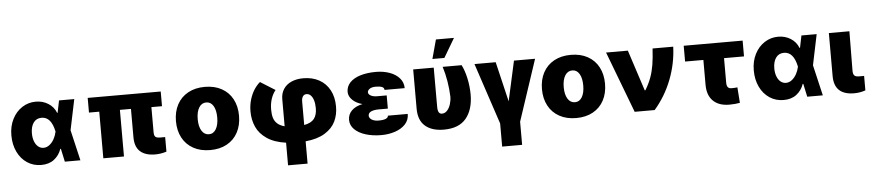

<svg xmlns="http://www.w3.org/2000/svg" viewBox="-50 -1113 7504 1655"><g transform="rotate(-5 3702.0 -286.0)"><path d="M32.2 -265.6Q32.2 -344.7 63.7 -406.5Q95.2 -468.3 148.7 -502.7Q202.1 -537.1 266.6 -537.1Q327.1 -537.1 374.5 -507.1Q421.9 -477.1 442.4 -424.8H446.3L467.8 -530.3H599.6L544.4 -265.1L606.4 0H471.7L447.3 -113.3H442.4Q423.3 -57.6 378.7 -23.2Q334 11.2 266.6 10.7Q199.7 10.7 146.2 -24.4Q92.8 -59.6 62.5 -122.6Q32.2 -185.5 32.2 -265.6ZM299.8 -134.8Q327.1 -134.8 350.8 -153.1Q374.5 -171.4 390.9 -200.9Q407.2 -230.5 414.1 -263.7L414.6 -265.1L414.1 -266.6Q387.7 -394.5 304.7 -394.5Q259.3 -394.5 234.6 -359.9Q210 -325.2 210 -267.6Q210 -229 221.4 -198.7Q232.9 -168.5 253.4 -151.6Q273.9 -134.8 299.8 -134.8Z M1347.7 -403.3H1255.9V-185.5Q1255.9 -166.5 1260.5 -155.8Q1265.1 -145 1276.6 -140.4Q1288.1 -135.7 1309.6 -135.7H1351.6V-9.8Q1303.2 5.9 1253.9 5.9Q1169.4 5.9 1124.3 -34.2Q1079.1 -74.2 1079.1 -158.2V-403.3H983.4V0H804.7V-403.3H715.8V-530.3H1347.7Z M1456.1 -263.7Q1456.1 -345.2 1489 -407Q1522 -468.8 1583.7 -502.9Q1645.5 -537.1 1729.5 -537.1Q1813.5 -537.1 1875 -502.9Q1936.5 -468.8 1969.2 -407Q2002 -345.2 2002 -263.7Q2002 -182.1 1969.2 -120.4Q1936.5 -58.6 1875 -24.4Q1813.5 9.8 1729.5 9.8Q1645.5 9.8 1583.7 -24.4Q1522 -58.6 1489 -120.4Q1456.1 -182.1 1456.1 -263.7ZM1813.5 -264.6Q1813.5 -328.6 1791.3 -365.5Q1769 -402.3 1730.5 -402.3Q1690.4 -402.3 1667.5 -365.5Q1644.5 -328.6 1644.5 -264.6Q1644.5 -201.2 1667.5 -164.1Q1690.4 -127 1730.5 -127Q1769 -127 1791.3 -164.1Q1813.5 -201.2 1813.5 -264.6Z M2581.1 -537.1Q2659.7 -537.1 2718.5 -504.6Q2777.3 -472.2 2809.6 -411.9Q2841.8 -351.6 2841.8 -270.5Q2842.3 -200.2 2814.5 -141.8Q2786.6 -83.5 2722.4 -43.7Q2658.2 -3.9 2554.7 6.3V199.2H2385.7V3.4Q2284.7 -10.7 2221.7 -53.5Q2158.7 -96.2 2131.1 -157.2Q2103.5 -218.3 2103.5 -291Q2103.5 -346.7 2118.2 -394.8Q2132.8 -442.9 2156.2 -478.8Q2179.7 -514.6 2207 -537.1L2335 -457Q2309.6 -425.8 2295.9 -383.8Q2282.2 -341.8 2282.2 -291Q2282.2 -250 2291 -220.7Q2299.8 -191.4 2322.5 -170.4Q2345.2 -149.4 2385.7 -138.7V-373Q2385.7 -423.3 2409.9 -460.4Q2434.1 -497.6 2478.3 -517.3Q2522.5 -537.1 2581.1 -537.1ZM2667 -270.5Q2667 -309.6 2658.2 -338.4Q2649.4 -367.2 2633.8 -382.8Q2618.2 -398.4 2597.7 -398.4Q2577.1 -398.4 2565.9 -382.6Q2554.7 -366.7 2554.7 -337.9V-134.8Q2615.2 -146 2641.1 -179Q2667 -211.9 2667 -270.5Z M3070.3 -271Q3016.1 -285.6 2984.4 -316.9Q2952.6 -348.1 2952.1 -386.7Q2952.6 -434.6 2985.6 -468.5Q3018.6 -502.4 3076.7 -519.8Q3134.8 -537.1 3210 -537.1Q3274.4 -537.1 3328.1 -517.8Q3381.8 -498.5 3413.6 -461.9Q3445.3 -425.3 3445.3 -376H3270.5Q3270.5 -395 3251.5 -402.6Q3232.4 -410.2 3198.2 -410.2Q3163.1 -410.2 3145 -397.5Q3127 -384.8 3126 -368.2Q3126.5 -350.1 3147.9 -338.6Q3169.4 -327.1 3203.1 -327.1H3285.2V-212.9H3203.1Q3167 -212.9 3141.4 -202.1Q3115.7 -191.4 3115.2 -165Q3115.7 -153.3 3125 -142.3Q3134.3 -131.3 3152.3 -124.3Q3170.4 -117.2 3196.3 -117.2Q3238.8 -117.2 3259.5 -126.5Q3280.3 -135.7 3280.3 -152.3H3452.1Q3452.1 -99.1 3417.7 -62.7Q3383.3 -26.4 3328.1 -8.3Q3272.9 9.8 3210 9.8Q3135.3 9.8 3074.7 -9Q3014.2 -27.8 2979 -62.7Q2943.8 -97.7 2943.4 -144.5Q2943.8 -192.9 2976.8 -225.3Q3009.8 -257.8 3070.3 -271Z M3710 -530.3V-191.4Q3710 -157.2 3719.5 -143.1Q3729 -128.9 3746.1 -128.9Q3772.5 -128.9 3791.7 -150.1Q3811 -171.4 3821 -203.9Q3831.1 -236.3 3831.1 -269.5Q3828.6 -335.4 3817.4 -403.3Q3806.2 -471.2 3787.1 -530.3H3951.2Q3975.1 -484.9 3990.7 -415.3Q4006.3 -345.7 4006.8 -269.5Q4005.9 -140.1 3943.4 -65.2Q3880.9 9.8 3751 9.8Q3647.5 9.8 3589.6 -40.5Q3531.7 -90.8 3532.2 -192.4V-530.3ZM3750 -770.5H3906.2L3808.6 -605.5H3705.1Z M4246.1 -530.3 4328.1 -184.6 4404.3 -530.3H4586.9L4411.1 -1V199.2H4238.3V-1L4062.5 -530.3Z M4623 -263.7Q4623 -345.2 4656 -407Q4689 -468.8 4750.7 -502.9Q4812.5 -537.1 4896.5 -537.1Q4980.5 -537.1 5042 -502.9Q5103.5 -468.8 5136.2 -407Q5168.9 -345.2 5168.9 -263.7Q5168.9 -182.1 5136.2 -120.4Q5103.5 -58.6 5042 -24.4Q4980.5 9.8 4896.5 9.8Q4812.5 9.8 4750.7 -24.4Q4689 -58.6 4656 -120.4Q4623 -182.1 4623 -263.7ZM4980.5 -264.6Q4980.5 -328.6 4958.3 -365.5Q4936 -402.3 4897.5 -402.3Q4857.4 -402.3 4834.5 -365.5Q4811.5 -328.6 4811.5 -264.6Q4811.5 -201.2 4834.5 -164.1Q4857.4 -127 4897.5 -127Q4936 -127 4958.3 -164.1Q4980.5 -201.2 4980.5 -264.6Z M5201.2 -530.3H5389.6L5504.9 -176.8H5510.7Q5543 -231 5561.3 -281Q5579.6 -331.1 5589.1 -388.7Q5598.6 -446.3 5603.5 -530.3H5782.2Q5776.9 -384.3 5723.6 -247.1Q5670.4 -109.9 5575.2 0H5402.3Z M6382.8 -393.6H6210V-179.7Q6210 -155.3 6219.7 -142.6Q6229.5 -129.9 6252 -129.9Q6268.6 -129.9 6279.3 -130.6Q6290 -131.3 6302.7 -132.8L6312.5 2Q6290 5.9 6269.5 7.8Q6249 9.8 6220.7 9.8Q6130.9 9.8 6081.1 -38.8Q6031.2 -87.4 6031.2 -178.7V-393.6H5873V-530.3H6382.8Z M6456.1 -265.6Q6456.1 -344.7 6487.5 -406.5Q6519 -468.3 6572.5 -502.7Q6626 -537.1 6690.4 -537.1Q6751 -537.1 6798.3 -507.1Q6845.7 -477.1 6866.2 -424.8H6870.1L6891.6 -530.3H7023.4L6968.3 -265.1L7030.3 0H6895.5L6871.1 -113.3H6866.2Q6847.2 -57.6 6802.5 -23.2Q6757.8 11.2 6690.4 10.7Q6623.5 10.7 6570.1 -24.4Q6516.6 -59.6 6486.3 -122.6Q6456.1 -185.5 6456.1 -265.6ZM6723.6 -134.8Q6751 -134.8 6774.7 -153.1Q6798.3 -171.4 6814.7 -200.9Q6831.1 -230.5 6837.9 -263.7L6838.4 -265.1L6837.9 -266.6Q6811.5 -394.5 6728.5 -394.5Q6683.1 -394.5 6658.4 -359.9Q6633.8 -325.2 6633.8 -267.6Q6633.8 -229 6645.3 -198.7Q6656.7 -168.5 6677.2 -151.6Q6697.8 -134.8 6723.6 -134.8Z M7306.6 -530.3 7303.7 -185.5Q7304.7 -157.7 7316.2 -146.7Q7327.6 -135.7 7357.4 -135.7H7399.4V-10.7Q7352.5 5.9 7301.8 5.9Q7128.9 5.9 7128.9 -158.2V-530.3Z"/></g></svg>

Font: Pretendard JP Black
Style: Regular
Weight: 900
Designer: Base glyphs from Inter by Rasmus Andersson; Hangeul glyphs from Noto Sans CJK(Source Han Sans) by Jang Soo-young and Kan
Foundry: Kil Hyung-jin
Version: Version 1.309